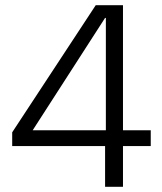

<svg xmlns="http://www.w3.org/2000/svg" viewBox="-20 -720 626 740"><path d="M385 0V-157H27V-210L349 -700H454V-218H561V-157H454V0ZM106 -218H388V-651H385Z"/></svg>

Font: DM Sans 36pt Light
Style: Regular
Weight: 300
Designer: Colophon Foundry, Jonny Pinhorn
Foundry: Colophon Foundry
Version: Version 4.004;gftools[0.9.30]